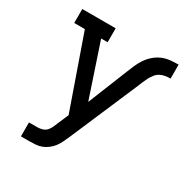

<svg xmlns="http://www.w3.org/2000/svg" viewBox="-170 -663 958 1001"><g transform="rotate(30 309.5 -162.5)"><path d="M94 205V121H144Q159 121 174 116.5Q189 112 199 101Q209 90 215 76Q221 62 227 48L254 -15L103 -446H39V-530H240V-446H201L308 -126L403 -362Q412 -385 422 -408Q432 -431 446 -451.5Q460 -472 479 -488.5Q498 -505 521 -515Q544 -525 569 -527.5Q594 -530 619 -530V-446Q603 -446 587.5 -443.5Q572 -441 558 -433.5Q544 -426 534 -413.5Q524 -401 516.5 -387Q509 -373 503 -358.5Q497 -344 491 -329L315 81Q307 99 299 116Q291 133 279.5 148.5Q268 164 252.5 176Q237 188 219.5 195Q202 202 182.5 203.5Q163 205 144 205Z"/></g></svg>

Font: Iosevka Slab Medium Extended
Style: Regular
Weight: 500
Width: 7
Monospace: yes
Designer: Belleve Invis
Foundry: Belleve Invis
Version: Version 11.1.1; ttfautohint (v1.8.3)